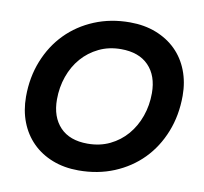

<svg xmlns="http://www.w3.org/2000/svg" viewBox="-79 -794 944 887"><g transform="rotate(10 392.5 -350.5)"><path d="M759 -416Q759 -324 728 -246Q697 -168 642 -112Q587 -56 511 -24.5Q435 7 344 7Q277 7 222 -14.5Q167 -36 128 -75Q89 -114 68 -168Q47 -222 47 -287Q47 -378 78 -455.5Q109 -533 164 -589Q219 -645 295 -676.5Q371 -708 461 -708Q529 -708 584 -686.5Q639 -665 678 -626.5Q717 -588 738 -534Q759 -480 759 -416ZM190 -299Q190 -217 235 -169.5Q280 -122 364 -122Q422 -122 468.5 -144.5Q515 -167 548 -205.5Q581 -244 599 -295Q617 -346 617 -403Q617 -485 571.5 -532Q526 -579 442 -579Q385 -579 338.5 -556.5Q292 -534 259 -496Q226 -458 208 -407Q190 -356 190 -299Z"/></g></svg>

Font: SVN-Poppins SemiBold
Style: Italic
Weight: 600
Italic angle: -10°
Designer: Ninad Kale (Devanagari), Jonny Pinhorn (Latin)
Foundry: Indian Type Foundry
Version: Version 3.002 2017; ttfautohint (v1.8.3)